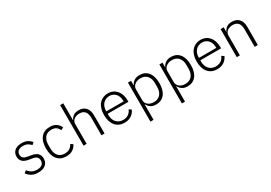

<svg xmlns="http://www.w3.org/2000/svg" viewBox="28 -1788 4277 3035"><g transform="rotate(-30 2166.5 -270.0)"><path d="M238 12Q171 12 123.5 -13Q76 -38 41 -86L83 -119Q115 -77 153 -57Q191 -37 242 -37Q301 -37 333 -62Q365 -87 365 -134Q365 -175 340.5 -198.5Q316 -222 260 -230L218 -237Q183 -242 154 -252Q125 -262 104.5 -279Q84 -296 72.5 -320.5Q61 -345 61 -380Q61 -416 74.5 -443Q88 -470 111 -488Q134 -506 166 -515Q198 -524 235 -524Q299 -524 340 -502Q381 -480 410 -445L372 -410Q352 -434 318.5 -454.5Q285 -475 232 -475Q177 -475 146.5 -451Q116 -427 116 -383Q116 -338 143.5 -318Q171 -298 226 -289L267 -283Q345 -271 382.5 -236.5Q420 -202 420 -140Q420 -68 371.5 -28Q323 12 238 12Z M750 12Q644 12 586.5 -58Q529 -128 529 -256Q529 -384 586.5 -454Q644 -524 750 -524Q821 -524 865 -493Q909 -462 932 -411L884 -387Q866 -429 833.5 -451Q801 -473 750 -473Q672 -473 631 -423Q590 -373 590 -292V-220Q590 -139 631 -89Q672 -39 750 -39Q803 -39 839 -62Q875 -85 897 -128L939 -100Q914 -49 867.5 -18.5Q821 12 750 12Z M1066 -740H1123V-431H1126Q1143 -471 1179 -497.5Q1215 -524 1277 -524Q1359 -524 1404.5 -473.5Q1450 -423 1450 -329V0H1393V-319Q1393 -397 1359.5 -435Q1326 -473 1262 -473Q1235 -473 1210 -466Q1185 -459 1165.5 -445Q1146 -431 1134.5 -409.5Q1123 -388 1123 -360V0H1066Z M1812 12Q1761 12 1719.5 -6Q1678 -24 1648.5 -58.5Q1619 -93 1603.5 -143Q1588 -193 1588 -256Q1588 -319 1603.5 -368.5Q1619 -418 1648.5 -452.5Q1678 -487 1719 -505.5Q1760 -524 1811 -524Q1860 -524 1900 -505.5Q1940 -487 1968 -454Q1996 -421 2011.5 -374.5Q2027 -328 2027 -272V-245H1648V-220Q1648 -180 1659.5 -146.5Q1671 -113 1692.5 -89Q1714 -65 1745 -51.5Q1776 -38 1815 -38Q1927 -38 1970 -141L2012 -113Q1988 -56 1936.5 -22Q1885 12 1812 12ZM1811 -476Q1774 -476 1744 -462.5Q1714 -449 1692.5 -425Q1671 -401 1659.5 -367.5Q1648 -334 1648 -294V-289H1965V-297Q1965 -337 1954 -370.5Q1943 -404 1922.5 -427Q1902 -450 1873.5 -463Q1845 -476 1811 -476Z M2172 -512H2229V-430H2232Q2251 -473 2290 -498.5Q2329 -524 2388 -524Q2487 -524 2543 -454Q2599 -384 2599 -256Q2599 -128 2543 -58Q2487 12 2388 12Q2329 12 2291 -13.5Q2253 -39 2232 -82H2229V200H2172ZM2375 -39Q2452 -39 2495 -88Q2538 -137 2538 -220V-292Q2538 -375 2495 -424Q2452 -473 2375 -473Q2345 -473 2318.5 -464.5Q2292 -456 2272 -441Q2252 -426 2240.5 -405Q2229 -384 2229 -359V-156Q2229 -129 2240.5 -107.5Q2252 -86 2272 -70.5Q2292 -55 2318.5 -47Q2345 -39 2375 -39Z M2746 -512H2803V-430H2806Q2825 -473 2864 -498.5Q2903 -524 2962 -524Q3061 -524 3117 -454Q3173 -384 3173 -256Q3173 -128 3117 -58Q3061 12 2962 12Q2903 12 2865 -13.5Q2827 -39 2806 -82H2803V200H2746ZM2949 -39Q3026 -39 3069 -88Q3112 -137 3112 -220V-292Q3112 -375 3069 -424Q3026 -473 2949 -473Q2919 -473 2892.5 -464.5Q2866 -456 2846 -441Q2826 -426 2814.5 -405Q2803 -384 2803 -359V-156Q2803 -129 2814.5 -107.5Q2826 -86 2846 -70.5Q2866 -55 2892.5 -47Q2919 -39 2949 -39Z M3503 12Q3452 12 3410.5 -6Q3369 -24 3339.5 -58.5Q3310 -93 3294.5 -143Q3279 -193 3279 -256Q3279 -319 3294.5 -368.5Q3310 -418 3339.5 -452.5Q3369 -487 3410 -505.5Q3451 -524 3502 -524Q3551 -524 3591 -505.5Q3631 -487 3659 -454Q3687 -421 3702.5 -374.5Q3718 -328 3718 -272V-245H3339V-220Q3339 -180 3350.5 -146.5Q3362 -113 3383.5 -89Q3405 -65 3436 -51.5Q3467 -38 3506 -38Q3618 -38 3661 -141L3703 -113Q3679 -56 3627.5 -22Q3576 12 3503 12ZM3502 -476Q3465 -476 3435 -462.5Q3405 -449 3383.5 -425Q3362 -401 3350.5 -367.5Q3339 -334 3339 -294V-289H3656V-297Q3656 -337 3645 -370.5Q3634 -404 3613.5 -427Q3593 -450 3564.5 -463Q3536 -476 3502 -476Z M3863 0V-512H3920V-431H3923Q3940 -471 3976 -497.5Q4012 -524 4074 -524Q4156 -524 4201.5 -473.5Q4247 -423 4247 -329V0H4190V-319Q4190 -397 4156.5 -435Q4123 -473 4059 -473Q4032 -473 4007 -466Q3982 -459 3962.5 -445Q3943 -431 3931.5 -409.5Q3920 -388 3920 -360V0Z"/></g></svg>

Font: IBM Plex Sans KR Light
Style: Regular
Weight: 300
Designer: Mike Abbink; Paul van der Laan; Pieter van Rosmalen; Wujin Sim; Chorong Kim; Dohee Lee;
Foundry: Sandoll Inc.
Version: Version 1.001